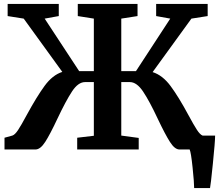

<svg xmlns="http://www.w3.org/2000/svg" viewBox="-20 -763 1118 980"><path d="M941 -177Q969 -125 985 -100.5Q1001 -76 1014 -71H1078Q1078 -41 1066.5 72.5Q1055 186 1052 197H971Q971 169 963 92Q955 15 948 0H896Q872 0 847.5 -38.5Q823 -77 786 -155Q743 -247 710.5 -295.5Q678 -344 643 -344H599V-71L688 -59V0H374V-60L459 -70V-344H414Q379 -344 347.5 -296Q316 -248 273 -157Q236 -78 211 -39Q186 0 161 0H3V-60L43 -71Q56 -75 72 -99Q88 -123 117 -177Q167 -269 207.5 -324.5Q248 -380 298 -396L101 -668L19 -681V-743H280V-681L208 -668L384 -400H459V-668L377 -681V-743H682V-681L599 -668V-400H674L849 -668L777 -681V-743H1040V-681L957 -668L759 -395Q810 -379 851 -323.5Q892 -268 941 -177Z"/></svg>

Font: Koeln Type Serif
Style: Bold
Weight: 700
Designer: Eben Sorkin
Foundry: Eben Sorkin
Version: Version 2.002